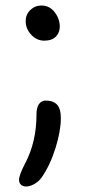

<svg xmlns="http://www.w3.org/2000/svg" viewBox="-20 -529 310 704"><path d="M142.1 -379.9Q114.7 -379.9 94.5 -401.6Q74.2 -423.3 74.2 -451.2Q74.2 -476.1 91.3 -492.4Q108.4 -508.8 131.8 -508.8Q161.6 -508.8 180.4 -484.4Q199.2 -460 199.2 -431.2Q199.2 -410.2 185.1 -395Q170.9 -379.9 142.1 -379.9ZM75.2 154.8Q64 154.8 56.9 148.2Q49.8 141.6 49.8 130.9Q49.8 112.8 71.8 70.8Q113.8 -8.3 113.8 -108.9Q113.8 -134.3 122.8 -147.2Q131.8 -160.2 147.9 -160.2Q175.3 -160.2 189.2 -145.3Q203.1 -130.4 203.1 -96.2Q203.1 -48.3 183.3 14.6Q163.6 77.6 131.8 123Q120.6 137.7 105 146.2Q89.4 154.8 75.2 154.8Z"/></svg>

Font: Shantell Sans Irregular Bouncy
Style: Regular
Weight: 300
Designer: Stephen Nixon, Anya Danilova, Shantell Martin
Foundry: Arrow Type
Version: Version 1.006;[9816181b4]